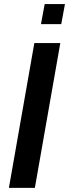

<svg xmlns="http://www.w3.org/2000/svg" viewBox="-20 -908 334 928"><path d="M23 0 146 -700H271.5L148.5 0ZM178 -791.5 196 -888.5H294L276 -791.5Z"/></svg>

Font: Cabin
Style: Bold Italic
Weight: 700
Width: 4
Italic angle: -10°
Designer: Pablo Impallari
Foundry: Pablo Impallari. http://www.impallari.com Igino Marini. http://www.ikern.com
Version: Version 3.001